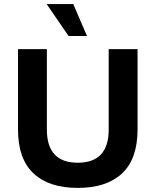

<svg xmlns="http://www.w3.org/2000/svg" viewBox="-20 -908 760 938"><path d="M68 -275V-668H209V-275Q209 -113 360 -113Q511 -113 511 -275V-668H652V-275Q652 -132 576.5 -61Q501 10 360 10Q219 10 143.5 -61Q68 -132 68 -275ZM405 -732H315L208 -888H338Z"/></svg>

Font: Gantari
Style: Bold
Weight: 700
Designer: Anugrah Pasau
Foundry: Lafontype
Version: Version 1.000